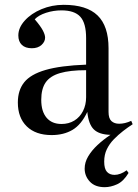

<svg xmlns="http://www.w3.org/2000/svg" viewBox="-20 -546 571 796"><path d="M414 230Q374 230 352.5 207Q331 184 331 153Q331 127 345.5 102.5Q360 78 384 55.5Q408 33 438 13Q391 12 369 -9.5Q347 -31 342 -82Q317 -29 280.5 -7.5Q244 14 194 14Q128 14 91 -22Q54 -58 54 -121Q54 -172 80.5 -205Q107 -238 169 -256Q231 -274 337 -278V-388Q337 -450 313 -476.5Q289 -503 235 -503Q202 -503 171 -493Q140 -483 124 -466Q148 -438 157.5 -420Q167 -402 167 -390Q167 -373 152 -359.5Q137 -346 112 -346Q85 -346 70.5 -360Q56 -374 56 -399Q56 -431 82.5 -460.5Q109 -490 152 -508Q195 -526 244 -526Q339 -526 384.5 -482Q430 -438 430 -346V-82Q430 -55 442 -44Q454 -33 474 -33Q486 -33 498.5 -36Q511 -39 524 -45L530 -31Q510 -18 490 -2.5Q470 13 452 31.5Q434 50 423 72.5Q412 95 412 124Q412 154 423.5 166.5Q435 179 455 179Q467 179 480 174Q493 169 505 160L513 171Q492 206 465.5 218Q439 230 414 230ZM235 -32Q265 -32 288 -46Q311 -60 324 -85.5Q337 -111 337 -143V-255Q270 -255 229 -243Q188 -231 169.5 -204.5Q151 -178 151 -132Q151 -84 173 -58Q195 -32 235 -32Z"/></svg>

Font: Literata 60pt
Style: Regular
Weight: 400
Designer: Latin by Veronika Burian and Jose Scaglione. Greek by Irene Vlachou. Cyrillic by Vera Evstafieva.
Foundry: TypeTogether
Version: Version 3.002